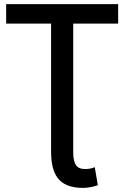

<svg xmlns="http://www.w3.org/2000/svg" viewBox="-20 -721 606 936"><path d="M337 -606V21C337 77 352 103 394 103C412 103 425 101 442 94L457 182C434 190 407 195 385 195C261 195 229 124 229 14V-606H10V-701H556V-606Z"/></svg>

Font: Repo Medium
Style: Regular
Weight: 500
Designer: Stefan Peev
Foundry: Context Ltd
Version: Version 1.502